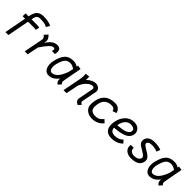

<svg xmlns="http://www.w3.org/2000/svg" viewBox="330 -2082 3481 3481"><g transform="rotate(45 2070.5 -341.0)"><path d="M542.5 -583Q506.8 -605.5 464.4 -611.8Q421.9 -618.2 360.8 -618.2Q339.8 -618.2 324.2 -612.3Q308.6 -606.4 299.1 -598.1Q289.6 -589.8 282.5 -575.4Q275.4 -561 272.2 -548.8Q269 -536.6 265.1 -517.6L261.2 -498.5Q277.3 -498.5 325 -498.3Q372.6 -498 390.6 -498Q441.4 -496.6 467.3 -488.3L447.8 -416.5Q428.2 -423.3 396 -423.3H247.1Q171.4 -21.5 166 0H89.4Q129.9 -202.1 170.4 -423.3H106.4L109.4 -498H185.1Q185.5 -500.5 186.8 -507.3Q188 -514.2 189 -519.5Q193.8 -544.4 200.2 -564.7Q206.5 -585 220.5 -610.1Q234.4 -635.3 252.9 -652.1Q271.5 -668.9 302.2 -680.7Q333 -692.4 371.6 -692.4Q513.2 -692.4 584 -650.9Z M723.1 -356.9Q775.9 -437 823 -468.8Q870.1 -500.5 928.7 -500.5Q968.8 -500.5 991 -478.5Q1013.2 -456.5 1013.2 -417Q1013.2 -391.1 1006.3 -356Q1006.3 -355.5 1006.1 -354.5Q1005.9 -353.5 1005.9 -353H929.7Q935.5 -391.6 935.5 -395Q935.5 -408.7 928 -415.5Q920.4 -422.4 901.9 -422.4Q867.2 -422.4 814.2 -365Q761.2 -307.6 703.6 -217.8L659.7 0L583.5 -0.5L656.2 -373Q657.7 -379.9 657.7 -386.2Q657.7 -421.9 614.7 -454.6L673.3 -521Q684.6 -510.3 692.1 -501.7Q699.7 -493.2 710.2 -478.5Q720.7 -463.9 726.1 -446.5Q731.4 -429.2 731.4 -410.2Q731.4 -403.8 723.1 -356.9Z M1153.8 -251Q1141.6 -205.6 1141.6 -168.9Q1141.6 -123 1159.2 -96.7Q1176.8 -70.3 1206.1 -70.3Q1237.8 -70.3 1266.8 -86.7Q1295.9 -103 1316.9 -126.5Q1337.9 -149.9 1357.2 -182.6Q1376.5 -215.3 1387.7 -241.7Q1398.9 -268.1 1409.2 -296.9L1431.2 -392.6Q1413.6 -404.8 1401.9 -411.9Q1390.1 -418.9 1366.9 -426.8Q1343.8 -434.6 1320.3 -434.6Q1252.9 -434.6 1217 -392.6Q1181.2 -350.6 1153.8 -251ZM1526.4 -489.3 1467.8 -173.8Q1458 -124 1458 -104.5Q1458 -86.9 1463.6 -76.9Q1469.2 -66.9 1483.9 -53.2L1432.1 4.9Q1430.2 3.4 1421.9 -3.7Q1413.6 -10.7 1410.6 -13.9Q1407.7 -17.1 1401.4 -25.6Q1395 -34.2 1392.3 -42.2Q1389.6 -50.3 1387.2 -63.7Q1384.8 -77.1 1384.8 -93.3Q1384.8 -101.1 1385.3 -105.5Q1372.6 -86.9 1356.9 -70.6Q1341.3 -54.2 1317.4 -35.9Q1293.5 -17.6 1261 -6.8Q1228.5 3.9 1191.9 3.9Q1135.7 3.9 1101.6 -44.2Q1067.4 -92.3 1067.4 -167.5Q1067.4 -206.1 1076.7 -246.1Q1108.4 -381.8 1165.8 -443.4Q1223.1 -504.9 1330.1 -504.9Q1358.4 -504.9 1382.6 -498.8Q1406.7 -492.7 1418.5 -486.3Q1430.2 -480 1445.8 -469.2Q1448.7 -483.9 1450.7 -501Z M1735.4 -418Q1820.3 -502.9 1910.2 -502.9Q1952.6 -502.9 1985.6 -477.3Q2018.6 -451.7 2018.6 -409.2Q2018.6 -398.4 2016.6 -388.7L1960.9 -103Q1960 -99.1 1960 -92.8Q1960 -88.9 1960.4 -85.2Q1960.9 -81.5 1962.6 -78.4Q1964.4 -75.2 1965.6 -72.8Q1966.8 -70.3 1970.2 -67.4Q1973.6 -64.5 1975.1 -62.7Q1976.6 -61 1981.2 -58.1Q1985.8 -55.2 1987.3 -54Q1988.8 -52.7 1994.4 -49.6Q2000 -46.4 2001.5 -45.4L1949.7 9.3Q1933.6 0.5 1923.8 -5.9Q1914.1 -12.2 1902.8 -22.9Q1891.6 -33.7 1886.2 -47.1Q1880.9 -60.5 1880.9 -77.6Q1880.9 -86.4 1883.3 -99.6L1936.5 -373.5Q1938.5 -381.8 1938.5 -391.6Q1938.5 -428.2 1896.5 -428.2Q1850.1 -428.2 1793.5 -376.5Q1736.8 -324.7 1703.6 -237.3L1655.8 0L1578.6 0.5L1645.5 -344.2Q1656.2 -399.9 1656.2 -434.1Q1656.2 -443.8 1655.5 -453.4Q1654.8 -462.9 1653.8 -474.9Q1652.8 -486.8 1652.3 -495.1L1735.4 -503.9Q1736.8 -490.7 1736.8 -462.9Q1736.8 -441.4 1735.4 -418Z M2188.5 -189.9Q2188.5 -73.2 2314.9 -73.2H2321.3Q2373.5 -73.2 2408.7 -95Q2443.8 -116.7 2474.1 -154.8L2530.8 -100.6Q2529.8 -99.6 2522.5 -91.8Q2515.1 -84 2510 -79.1Q2504.9 -74.2 2494.6 -64.7Q2484.4 -55.2 2474.6 -48.6Q2464.8 -42 2450.9 -33.2Q2437 -24.4 2422.1 -18.8Q2407.2 -13.2 2389.6 -7.6Q2372.1 -2 2351.3 0.7Q2330.6 3.4 2308.6 3.4Q2220.7 3.4 2164.3 -44.9Q2107.9 -93.3 2107.9 -167Q2107.9 -208.5 2118.7 -267.1Q2141.1 -384.8 2215.1 -440.9Q2289.1 -497.1 2404.8 -497.1Q2466.8 -497.1 2502.9 -467Q2539.1 -437 2551.3 -385.3L2475.1 -359.4Q2472.2 -373 2467.8 -383.1Q2463.4 -393.1 2453.9 -402.6Q2444.3 -412.1 2427.2 -417.2Q2410.2 -422.4 2385.7 -422.4Q2307.1 -422.4 2259.5 -382.1Q2211.9 -341.8 2196.8 -263.2Q2188.5 -217.8 2188.5 -189.9Z M2715.8 -240.2Q2749 -242.7 2767.3 -244.4Q2785.6 -246.1 2820.8 -250.7Q2856 -255.4 2883.1 -263.7Q2910.2 -272 2929.7 -283.7Q2983.9 -316.4 2983.9 -358.9Q2983.9 -387.2 2957.3 -405.8Q2930.7 -424.3 2882.8 -424.3Q2819.8 -424.3 2776.6 -377.7Q2733.4 -331.1 2715.8 -240.2ZM2896.5 -498.5Q2971.2 -498.5 3013.2 -458.3Q3055.2 -418 3055.2 -361.3Q3055.2 -323.2 3034.7 -287.6Q3014.2 -252 2975.6 -228Q2941.4 -207 2886.2 -193.1Q2831.1 -179.2 2794.4 -174.8Q2757.8 -170.4 2708 -166.5V-161.1Q2708 -149.4 2710.7 -137.9Q2713.4 -126.5 2720.9 -113.8Q2728.5 -101.1 2740.7 -91.8Q2752.9 -82.5 2773.7 -76.2Q2794.4 -69.8 2821.8 -69.8Q2921.9 -69.8 2981.4 -135.7L3031.2 -82.5Q3030.8 -82 3022 -73.7Q3013.2 -65.4 3009 -62.3Q3004.9 -59.1 2993.9 -50.3Q2982.9 -41.5 2973.9 -36.9Q2964.8 -32.2 2950.7 -24.7Q2936.5 -17.1 2921.6 -12.7Q2906.7 -8.3 2888.7 -3.7Q2870.6 1 2849.4 2.9Q2828.1 4.9 2805.2 4.9Q2717.8 4.9 2673.8 -42.2Q2629.9 -89.4 2629.9 -173.8Q2629.9 -209 2638.2 -252Q2659.7 -360.8 2728 -429.7Q2796.4 -498.5 2896.5 -498.5Z M3284.7 -280.3Q3235.8 -315.9 3235.8 -369.1Q3235.8 -381.3 3238.8 -394.5Q3250.5 -448.2 3295.9 -475.6Q3341.3 -502.9 3418 -502.9Q3517.6 -502.9 3585.9 -474.6L3557.6 -401.9Q3503.9 -430.7 3411.1 -430.7Q3366.7 -430.7 3342.3 -413.6Q3317.9 -396.5 3317.9 -374Q3317.9 -357.4 3331.5 -345.7Q3350.6 -329.6 3377 -312.5Q3403.3 -295.4 3424.3 -283.2Q3445.3 -271 3467.5 -255.6Q3489.7 -240.2 3504.6 -225.8Q3519.5 -211.4 3529.1 -191.7Q3538.6 -171.9 3538.6 -149.4Q3538.6 -138.7 3536.1 -125Q3529.8 -93.3 3514.9 -69.6Q3500 -45.9 3479.7 -31Q3459.5 -16.1 3431.6 -6.8Q3403.8 2.4 3375.2 6.1Q3346.7 9.8 3312 9.8Q3238.8 9.8 3189.5 -28.6Q3140.1 -66.9 3140.1 -130.4Q3140.1 -145 3143.1 -161.1L3219.7 -160.6Q3218.3 -151.9 3218.3 -144Q3218.3 -105.5 3250.7 -82.8Q3283.2 -60.1 3324.2 -60.1Q3373 -60.1 3409.9 -79.8Q3446.8 -99.6 3454.1 -137.7Q3454.6 -139.6 3454.6 -144Q3454.6 -165 3429.7 -186Q3404.8 -207 3355.2 -236.1Q3305.7 -265.1 3284.7 -280.3Z M3741.7 -251Q3729.5 -205.6 3729.5 -168.9Q3729.5 -123 3747.1 -96.7Q3764.6 -70.3 3793.9 -70.3Q3825.7 -70.3 3854.7 -86.7Q3883.8 -103 3904.8 -126.5Q3925.8 -149.9 3945.1 -182.6Q3964.4 -215.3 3975.6 -241.7Q3986.8 -268.1 3997.1 -296.9L4019 -392.6Q4001.5 -404.8 3989.7 -411.9Q3978 -418.9 3954.8 -426.8Q3931.6 -434.6 3908.2 -434.6Q3840.8 -434.6 3804.9 -392.6Q3769 -350.6 3741.7 -251ZM4114.3 -489.3 4055.7 -173.8Q4045.9 -124 4045.9 -104.5Q4045.9 -86.9 4051.5 -76.9Q4057.1 -66.9 4071.8 -53.2L4020 4.9Q4018.1 3.4 4009.8 -3.7Q4001.5 -10.7 3998.5 -13.9Q3995.6 -17.1 3989.3 -25.6Q3982.9 -34.2 3980.2 -42.2Q3977.5 -50.3 3975.1 -63.7Q3972.7 -77.1 3972.7 -93.3Q3972.7 -101.1 3973.1 -105.5Q3960.4 -86.9 3944.8 -70.6Q3929.2 -54.2 3905.3 -35.9Q3881.3 -17.6 3848.9 -6.8Q3816.4 3.9 3779.8 3.9Q3723.6 3.9 3689.5 -44.2Q3655.3 -92.3 3655.3 -167.5Q3655.3 -206.1 3664.6 -246.1Q3696.3 -381.8 3753.7 -443.4Q3811 -504.9 3918 -504.9Q3946.3 -504.9 3970.5 -498.8Q3994.6 -492.7 4006.3 -486.3Q4018.1 -480 4033.7 -469.2Q4036.6 -483.9 4038.6 -501Z"/></g></svg>

Font: Fantasque Sans Mono
Style: Italic
Weight: 400
Italic angle: -11°
Monospace: yes
Designer: Jany Belluz
Version: Version 1.8.0 ; ttfautohint (v1.8.2)